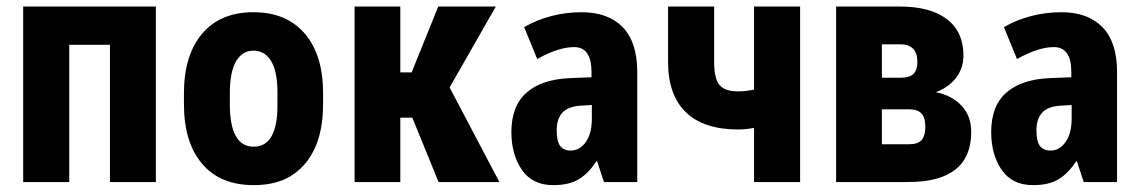

<svg xmlns="http://www.w3.org/2000/svg" viewBox="-20 -548 3433 578"><path d="M449.2 0H311V-413.1H188.5V0H49.8V-528.3H449.2Z M671.9 -266.6V-234.9Q671.9 -106.4 743.7 -106.4Q809.6 -106.4 814.9 -212.9L815.4 -266.6Q815.4 -333 795.9 -364.7Q776.9 -395.5 742.7 -395.5Q710 -395.5 691.4 -364.7Q671.9 -333 671.9 -266.6ZM533.7 -235.4V-267.1Q533.7 -380.9 587.9 -445.8Q642.6 -511.2 742.7 -511.2Q843.3 -511.2 898.4 -445.8Q953.1 -380.9 952.6 -266.1V-234.4Q952.6 -120.1 898.9 -55.7Q871.6 -23.4 833.5 -6.8Q794.4 9.3 743.7 9.3Q642.1 9.3 587.9 -55.7Q560.5 -87.9 547.1 -133.1Q533.7 -178.2 533.7 -235.4Z M1221.2 -193.8H1185.1V0H1047.4V-528.3H1185.1V-330.1H1219.2L1299.3 -528.3H1472.7L1333.5 -284.7L1483.4 0H1300.3Z M1761.7 -190.9V-231.9L1729.5 -230Q1690.9 -228 1673.3 -209.2Q1655.8 -190.4 1655.8 -155.3Q1655.8 -122.6 1666.5 -108.4Q1677.2 -94.7 1697.8 -94.7Q1725.1 -94.7 1743.2 -120.1Q1761.7 -145.5 1761.7 -190.9ZM1639.2 -499.5Q1682.6 -511.2 1731.4 -511.2Q1810.5 -511.2 1854.5 -466.3Q1898.4 -420.9 1898.4 -331.5V-3.4V0H1894.5H1800.8H1798.3L1797.4 -2.4L1776.9 -64.5Q1752.4 -27.3 1724.6 -9.8Q1694.8 9.3 1646.5 9.3Q1646 9.3 1645.5 9.3Q1645.5 9.3 1645 9.3Q1582.5 9.3 1550.8 -37.1Q1535.2 -60.1 1527.3 -88.4Q1519.5 -116.7 1519.5 -150.4Q1519.5 -229.5 1565.4 -269.5Q1611.3 -309.6 1698.2 -313L1760.7 -315.4V-331.1Q1760.7 -406.2 1708.5 -406.2Q1662.1 -406.2 1600.6 -372.1L1597.2 -370.1L1595.7 -374L1559.1 -463.4L1557.6 -466.3L1560.5 -467.8Q1596.2 -488.3 1639.2 -499.5Z M2388.7 0H2250V-163.1Q2225.6 -158.2 2202.6 -158.2Q2098.1 -158.2 2044.7 -210.2Q1991.2 -262.2 1991.2 -360.8V-528.3H2129.9V-360.4Q2129.9 -312 2145.8 -292.5Q2161.6 -272.9 2202.6 -272.9Q2224.1 -272.9 2250 -278.3V-528.3H2388.7Z M2634.8 -314H2690.9Q2718.8 -314 2730.2 -325.9Q2741.7 -337.9 2741.7 -361.3Q2741.7 -412.6 2693.8 -414.6H2634.8ZM2634.8 -218.8V-113.8H2717.3Q2744.1 -113.8 2754.9 -127Q2765.6 -140.1 2765.6 -165.5Q2765.6 -194.8 2753.9 -206.5Q2742.2 -218.3 2720.2 -218.8ZM2497.1 0V-528.3H2689Q2781.2 -528.3 2830.8 -490.2Q2880.4 -452.1 2880.4 -380.9Q2880.4 -344.2 2859.1 -315.2Q2837.9 -286.1 2797.4 -270.5Q2846.7 -260.3 2875.2 -229.2Q2903.8 -198.2 2903.8 -150.9Q2903.8 0 2713.9 0Z M3206.1 -190.9V-231.9L3173.8 -230Q3135.3 -228 3117.7 -209.2Q3100.1 -190.4 3100.1 -155.3Q3100.1 -122.6 3110.8 -108.4Q3121.6 -94.7 3142.1 -94.7Q3169.4 -94.7 3187.5 -120.1Q3206.1 -145.5 3206.1 -190.9ZM3083.5 -499.5Q3127 -511.2 3175.8 -511.2Q3254.9 -511.2 3298.8 -466.3Q3342.8 -420.9 3342.8 -331.5V-3.4V0H3338.9H3245.1H3242.7L3241.7 -2.4L3221.2 -64.5Q3196.8 -27.3 3168.9 -9.8Q3139.2 9.3 3090.8 9.3Q3090.3 9.3 3089.8 9.3Q3089.8 9.3 3089.4 9.3Q3026.9 9.3 2995.1 -37.1Q2979.5 -60.1 2971.7 -88.4Q2963.9 -116.7 2963.9 -150.4Q2963.9 -229.5 3009.8 -269.5Q3055.7 -309.6 3142.6 -313L3205.1 -315.4V-331.1Q3205.1 -406.2 3152.8 -406.2Q3106.4 -406.2 3044.9 -372.1L3041.5 -370.1L3040 -374L3003.4 -463.4L3002 -466.3L3004.9 -467.8Q3040.5 -488.3 3083.5 -499.5Z"/></svg>

Font: MAUL Condensed Bold
Style: Condensed Bold
Weight: 700
Designer: MAUL
Version: Version 1.0; 2020; ttfautohint (v1.8.3)